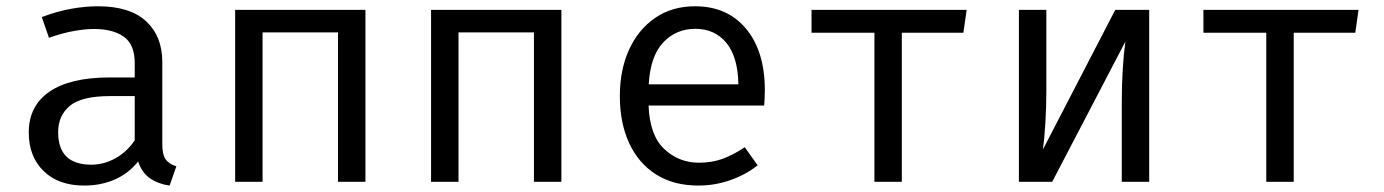

<svg xmlns="http://www.w3.org/2000/svg" viewBox="-20 -571 4348 603"><path d="M489.7 -117.9Q489.7 -85.1 500.5 -70.3Q511.3 -55.4 533.8 -48.7L512.8 11.8Q477.9 7.2 451.8 -10.5Q425.6 -28.2 413.8 -64.1Q384.6 -26.7 340.8 -7.4Q296.9 11.8 244.6 11.8Q163.6 11.8 116.9 -33.8Q70.3 -79.5 70.3 -154.9Q70.3 -238.5 135.4 -283.1Q200.5 -327.7 323.6 -327.7H403.1V-372.8Q403.1 -431.3 369 -455.6Q334.9 -480 274.4 -480Q247.7 -480 211.8 -473.6Q175.9 -467.2 133.8 -452.3L111.3 -517.4Q160.5 -535.9 204.4 -543.6Q248.2 -551.3 287.7 -551.3Q388.2 -551.3 439 -504.1Q489.7 -456.9 489.7 -376.9ZM266.7 -53.8Q306.7 -53.8 342.8 -74.1Q379 -94.4 403.1 -130.3V-269.2H325.1Q235.9 -269.2 199.2 -238.5Q162.6 -207.7 162.6 -155.9Q162.6 -53.8 266.7 -53.8Z M1041.5 0V-469.2H804.6V0H718.5V-540H1127.7V0Z M1656.9 0V-469.2H1420V0H1333.8V-540H1743.1V0Z M2016.9 -239.5Q2020.5 -145.6 2066.4 -102.8Q2112.3 -60 2174.9 -60Q2216.4 -60 2249.7 -72.3Q2283.1 -84.6 2319 -108.7L2359.5 -51.8Q2322.1 -22.1 2273.3 -5.1Q2224.6 11.8 2173.8 11.8Q2094.9 11.8 2039.7 -23.6Q1984.6 -59 1955.6 -122.3Q1926.7 -185.6 1926.7 -269.2Q1926.7 -351.3 1955.6 -414.9Q1984.6 -478.5 2037.7 -514.9Q2090.8 -551.3 2162.6 -551.3Q2264.6 -551.3 2323.3 -480.5Q2382.1 -409.7 2382.1 -286.7Q2382.1 -272.8 2381.3 -260.5Q2380.5 -248.2 2380 -239.5ZM2163.6 -480.5Q2103.6 -480.5 2063.1 -437.9Q2022.6 -395.4 2017.4 -306.2H2299Q2297.4 -392.8 2261 -436.7Q2224.6 -480.5 2163.6 -480.5Z M3015.9 -540 3005.6 -468.2H2812.3V0H2726.2V-468.2H2528.7V-540Z M3589.2 -540V0H3503.1V-252.8Q3503.1 -305.6 3506.2 -354.6Q3509.2 -403.6 3514.4 -440.5L3284.6 0H3180V-540H3266.2V-287.7Q3266.2 -235.4 3263.1 -184.4Q3260 -133.3 3255.4 -101.5L3482.6 -540Z M4246.7 -540 4236.4 -468.2H4043.1V0H3956.9V-468.2H3759.5V-540Z"/></svg>

Font: FiraCode Nerd Font
Style: Regular
Weight: 400
Designer: Carrois Corporate, Edenspiekermann AG, Nikita Prokopov
Foundry: Carrois Corporate, Edenspiekermann AG, Nikita Prokopov
Version: Version 6.002;Nerd Fonts 2.2.2